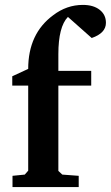

<svg xmlns="http://www.w3.org/2000/svg" viewBox="-20 -763 452 783"><path d="M30 -414V-452L95 -482Q95 -626 197 -701Q252 -743 318 -743Q361 -743 386.5 -723Q412 -703 412 -670Q412 -628 354 -608L257 -694Q218 -654 218 -542V-534V-474H352V-414H218V-66L234 -51L301 -46V0H31V-46L81 -51L95 -67V-414Z"/></svg>

Font: Khartiya
Style: Bold
Weight: 700
Version: Version 1.0.2